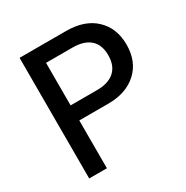

<svg xmlns="http://www.w3.org/2000/svg" viewBox="-172 -902 1013 1046"><g transform="rotate(-30 334.0 -379.5)"><path d="M91.8 0V-758.8H384.8Q501 -758.8 566.9 -696.3Q632.8 -633.8 632.8 -530.3Q632.8 -423.8 565.4 -362.3Q498 -300.8 386.7 -300.8H203.1V0ZM203.1 -395.5H370.1Q440.4 -395.5 479 -429.7Q517.6 -463.9 517.6 -530.3Q517.6 -595.7 479.5 -629.4Q441.4 -663.1 369.1 -663.1H203.1Z"/></g></svg>

Font: Gothic A1 SemiBold
Style: Regular
Weight: 600
Version: Version 2.50